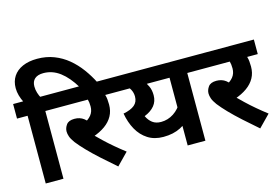

<svg xmlns="http://www.w3.org/2000/svg" viewBox="-112 -1140 2043 1402"><g transform="rotate(-15 910.0 -439.5)"><path d="M254 -896Q323 -896 381 -873.5Q439 -851 486 -812Q533 -773 570.5 -722Q608 -671 636 -615H502Q453 -697 396 -740Q339 -783 271 -783Q228 -783 205.5 -763Q183 -743 183 -706Q183 -680 190.5 -656.5Q198 -633 208 -615H79Q64 -644 56 -672.5Q48 -701 48 -729Q48 -780 72.5 -817.5Q97 -855 143.5 -875.5Q190 -896 254 -896ZM80 -512H0V-622H309V-512H214V0H80Z M638 -512 650 -551Q661 -532 668.5 -506.5Q676 -481 676 -437Q676 -389 655.5 -351.5Q635 -314 596 -286Q557 -258 501 -239L502 -257Q528 -231 561.5 -199Q595 -167 633.5 -134.5Q672 -102 711 -72L624 17Q566 -33 514.5 -79.5Q463 -126 424 -166.5Q385 -207 361 -238Q339 -268 332 -289Q325 -310 325 -327Q325 -353 342.5 -377.5Q360 -402 404 -402Q445 -402 474 -380Q503 -358 528 -311L456 -348Q499 -367 520.5 -394Q542 -421 542 -459Q542 -491 535 -514Q528 -537 517 -553L552 -512H294V-622H747V-512Z M1381 -622V-512H1287V0H1153V-207L1185 -171Q1159 -149 1130.5 -134.5Q1102 -120 1069.5 -113Q1037 -106 999 -106Q931 -106 882 -137.5Q833 -169 803 -223Q773 -277 761 -346Q818 -357 846 -380.5Q874 -404 874 -445Q874 -474 860.5 -499Q847 -524 831 -540L913 -512H732V-622ZM922 -512 959 -547Q981 -516 994.5 -487Q1008 -458 1008 -419Q1008 -373 981.5 -340.5Q955 -308 905 -288Q921 -254 946.5 -235Q972 -216 1011 -216Q1062 -216 1106 -244.5Q1150 -273 1178 -326L1153 -228V-512Z M1711 -512 1723 -551Q1734 -532 1741.5 -506.5Q1749 -481 1749 -437Q1749 -389 1728.5 -351.5Q1708 -314 1669 -286Q1630 -258 1574 -239L1575 -257Q1601 -231 1634.5 -199Q1668 -167 1706.5 -134.5Q1745 -102 1784 -72L1697 17Q1639 -33 1587.5 -79.5Q1536 -126 1497 -166.5Q1458 -207 1434 -238Q1412 -268 1405 -289Q1398 -310 1398 -327Q1398 -353 1415.5 -377.5Q1433 -402 1477 -402Q1518 -402 1547 -380Q1576 -358 1601 -311L1529 -348Q1572 -367 1593.5 -394Q1615 -421 1615 -459Q1615 -491 1608 -514Q1601 -537 1590 -553L1625 -512H1367V-622H1820V-512Z"/></g></svg>

Font: Noto Sans Devanagari
Style: Regular
Weight: 400
Designer: Jelle Bosma - Monotype Design Team
Foundry: Monotype Imaging Inc.
Version: Version 2.003